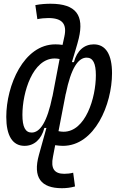

<svg xmlns="http://www.w3.org/2000/svg" viewBox="-20 -762 626 1016"><path d="M307.6 233.9C331.5 233.9 354.5 231 377 224.6L367.2 151.9C352.1 156.2 333.5 157.7 319.8 157.7C267.6 157.7 247.6 129.9 260.3 67.4L272 6.3C285.6 8.3 299.8 9.8 313 9.8C481 9.8 572.8 -209 572.8 -374.5C572.8 -472.2 540.5 -527.3 476.1 -527.3C426.3 -527.3 387.2 -494.6 371.1 -433.1H360.4C371.1 -470.2 389.2 -525.9 397 -559.6C425.3 -679.7 383.8 -742.2 247.6 -742.2C226.1 -742.2 195.3 -740.7 167 -734.9L177.7 -660.6C196.3 -664.6 218.3 -666.5 235.8 -666.5C309.6 -666.5 335 -635.3 320.8 -569.3L311 -524.4C298.3 -526.4 285.2 -527.3 272.9 -527.3C105 -527.3 13.2 -309.1 13.2 -143.6C13.2 -45.4 45.4 9.8 109.9 9.8C159.7 9.8 198.7 -23.4 214.8 -85H225.6C213.4 -40.5 191.9 37.6 186 57.6C152.3 178.2 197.8 233.9 307.6 233.9ZM289.6 -67.9 328.1 -267.1V-265.1C356 -403.3 394.5 -457 438.5 -457C472.2 -457 487.3 -426.8 487.3 -363.8C487.3 -244.1 432.6 -64.9 316.4 -64.9C308.1 -64.9 298.8 -65.9 289.6 -67.9ZM295.4 -449.7 257.3 -250V-252.4C229.5 -114.7 191.4 -60.5 147.5 -60.5C113.8 -60.5 98.6 -90.8 98.6 -154.3C98.6 -273.9 153.3 -452.6 269.5 -452.6C277.3 -452.6 286.1 -451.7 295.4 -449.7Z"/></svg>

Font: Cascadia Mono NF SemiLight
Style: Italic
Weight: 350
Italic angle: -10°
Monospace: yes
Designer: Aaron Bell
Foundry: Saja Typeworks
Version: Version 2404.023